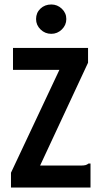

<svg xmlns="http://www.w3.org/2000/svg" viewBox="-20 -837 440 857"><path d="M29 -66 245 -525H38V-623H373V-557L159 -98H338Q354 -98 361.5 -100Q369 -102 375 -107H384V0H29ZM209 -686Q181 -686 161 -705.5Q141 -725 141 -752Q141 -780 160.5 -798.5Q180 -817 209 -817Q236 -817 256 -798Q276 -779 276 -752Q276 -725 256 -705.5Q236 -686 209 -686Z"/></svg>

Font: Inconsolata Condensed ExtraBold
Style: Regular
Weight: 800
Width: 3
Monospace: yes
Designer: Raph Levien, Cyreal, Brenton Simpson
Foundry: Raph Levien, Cyreal, Google
Version: Version 3.001; ttfautohint (v1.8.2.53-6de2)